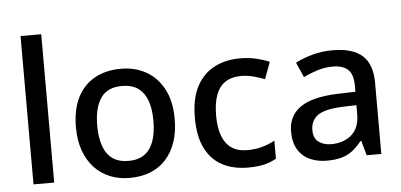

<svg xmlns="http://www.w3.org/2000/svg" viewBox="-52 -865 2048 980"><g transform="rotate(-5 972.5 -375.0)"><path d="M189 0H83V-760H189Z M830 -270Q830 -203 812 -151Q794 -99 761 -63Q728 -27 681 -8.5Q634 10 575 10Q521 10 475 -8.5Q429 -27 395.5 -63Q362 -99 343 -151Q324 -203 324 -271Q324 -360 354.5 -422Q385 -484 442.5 -516.5Q500 -549 578 -549Q652 -549 708.5 -516.5Q765 -484 797.5 -422Q830 -360 830 -270ZM433 -270Q433 -210 448 -166.5Q463 -123 495 -100Q527 -77 577 -77Q627 -77 659 -100Q691 -123 706 -166.5Q721 -210 721 -270Q721 -332 705.5 -374Q690 -416 658.5 -438.5Q627 -461 576 -461Q501 -461 467 -411Q433 -361 433 -270Z M1181 10Q1107 10 1051 -19Q995 -48 964 -109.5Q933 -171 933 -266Q933 -366 966.5 -428Q1000 -490 1057.5 -519.5Q1115 -549 1189 -549Q1234 -549 1273.5 -539.5Q1313 -530 1339 -518L1307 -432Q1279 -443 1247.5 -451Q1216 -459 1188 -459Q1138 -459 1105.5 -437.5Q1073 -416 1057.5 -373.5Q1042 -331 1042 -267Q1042 -206 1058 -164Q1074 -122 1105.5 -100.5Q1137 -79 1184 -79Q1229 -79 1263 -89Q1297 -99 1327 -115V-23Q1298 -6 1264 2Q1230 10 1181 10Z M1663 -549Q1765 -549 1815 -504.5Q1865 -460 1865 -365V0H1790L1769 -75H1765Q1742 -46 1717.5 -27Q1693 -8 1661.5 1Q1630 10 1585 10Q1537 10 1498.5 -7.5Q1460 -25 1438 -61.5Q1416 -98 1416 -153Q1416 -235 1478.5 -278Q1541 -321 1669 -325L1761 -328V-358Q1761 -418 1734 -442Q1707 -466 1658 -466Q1616 -466 1578 -454Q1540 -442 1506 -425L1472 -502Q1510 -522 1559.5 -535.5Q1609 -549 1663 -549ZM1688 -257Q1596 -253 1560.5 -226.5Q1525 -200 1525 -152Q1525 -110 1550.5 -91Q1576 -72 1615 -72Q1678 -72 1719 -107Q1760 -142 1760 -212V-259Z"/></g></svg>

Font: Noto Sans Armenian Medium
Style: Regular
Weight: 500
Designer: Monotype Design Team
Foundry: Monotype Imaging Inc.
Version: Version 2.007